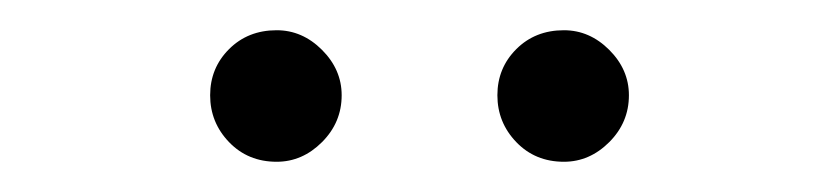

<svg xmlns="http://www.w3.org/2000/svg" viewBox="-20 -695 547 127"><path d="M353 -588Q334 -588 321.5 -601Q309 -614 309 -632Q309 -650 321.5 -662.5Q334 -675 353 -675Q370 -675 383 -662Q396 -649 396 -632Q396 -614 383 -601Q370 -588 353 -588ZM163 -675Q180 -675 193 -662Q206 -649 206 -632Q206 -614 193 -601Q180 -588 163 -588Q144 -588 131.5 -601Q119 -614 119 -632Q119 -650 131.5 -662.5Q144 -675 163 -675Z"/></svg>

Font: Human Sans Light
Style: Regular
Weight: 300
Designer: Tim Radville
Foundry: Continuum
Version: Version 1.000;FEAKit 1.0